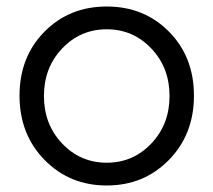

<svg xmlns="http://www.w3.org/2000/svg" viewBox="-20 -558 656 590"><path d="M499 -66.5Q422 12 308 12Q194 12 117 -66.5Q40 -145 40 -264Q40 -383 116.5 -460.5Q193 -538 308 -538Q423 -538 499.5 -460.5Q576 -383 576 -264Q576 -145 499 -66.5ZM171 -117Q227 -58 308 -58Q389 -58 445 -117Q501 -176 501 -263Q501 -350 445 -409Q389 -468 308 -468Q227 -468 171 -409Q115 -350 115 -263Q115 -176 171 -117Z"/></svg>

Font: Plus Jakarta Display Light
Style: Regular
Weight: 300
Designer: Gumpita Rahayu
Foundry: Tokotype Studio
Version: Version 1.000;hotconv 1.0.109;makeotfexe 2.5.65596